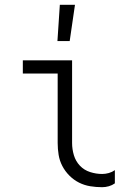

<svg xmlns="http://www.w3.org/2000/svg" viewBox="-20 -771 540 799"><path d="M405 8Q380 8 355.5 4Q331 0 309 -11Q287 -22 269 -40Q251 -58 239.5 -80Q228 -102 224 -126.5Q220 -151 220 -176V-465H75V-520H280V-176Q280 -150 287.5 -125Q295 -100 312.5 -81.5Q330 -63 355 -55Q380 -47 405 -47Q419 -47 433 -51Q447 -55 458 -63V-8Q447 0 433 4Q419 8 405 8ZM219 -600 229 -751H292L270 -600Z"/></svg>

Font: Iosevka Term Curly Light
Style: Regular
Weight: 300
Designer: Belleve Invis
Foundry: Belleve Invis
Version: Version 32.3.0